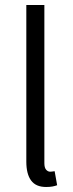

<svg xmlns="http://www.w3.org/2000/svg" viewBox="-20 -734 290 766"><path d="M164 12Q123 12 104 -14Q85 -40 85 -89V-714H157V-83Q157 -65 164 -57Q171 -49 180 -49Q183 -49 187 -49.5Q191 -50 198 -51L208 5Q200 8 189.5 10Q179 12 164 12Z"/></svg>

Font: Assistant
Style: Regular
Weight: 400
Designer: Hebrew By Ben Nathan, Latin by Paul Hunt
Version: Version 3.000